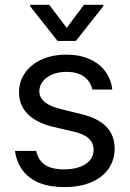

<svg xmlns="http://www.w3.org/2000/svg" viewBox="-20 -763 536 794"><path d="M254.9 -465.8Q222.7 -465.8 197.3 -455.6Q171.9 -445.3 157.2 -426.8Q142.6 -408.2 142.6 -385.7Q142.6 -359.4 165 -340.8Q187.5 -322.3 233.4 -311.5L312.5 -292Q383.8 -275.4 418.9 -239.7Q454.1 -204.1 454.1 -148.4Q454.1 -102.5 429.7 -66.4Q405.3 -30.3 358.4 -9.8Q311.5 10.7 246.1 10.7Q186.5 10.7 143.6 -6.3Q100.6 -23.4 74.7 -57.1Q48.8 -90.8 42 -138.7H129.9Q137.7 -100.6 166 -81.5Q194.3 -62.5 244.1 -62.5Q281.2 -62.5 309.1 -72.3Q336.9 -82 352.1 -100.6Q367.2 -119.1 367.2 -143.6Q367.2 -171.9 346.2 -190.9Q325.2 -210 280.3 -219.7L200.2 -238.3Q130.9 -254.9 94.7 -291.5Q58.6 -328.1 58.6 -380.9Q58.6 -425.8 83.5 -461.4Q108.4 -497.1 152.8 -517.1Q197.3 -537.1 254.9 -537.1Q308.6 -537.1 349.6 -519Q390.6 -501 415 -468.3Q439.5 -435.5 444.3 -392.6H362.3Q353.5 -427.7 326.7 -446.8Q299.8 -465.8 254.9 -465.8ZM255.9 -647.5 327.1 -743.2H407.2V-737.3L293.9 -593.8H217.8L104.5 -737.3V-743.2H183.6Z"/></svg>

Font: WEMIX Pretendard Variable
Style: Regular
Weight: 400
Designer: Base glyphs from Inter by Rasmus Andersson; Hangeul glyphs from Noto Sans CJK(Source Han Sans) by Jang Soo-young and Kan
Foundry: Kil Hyung-jin
Version: Version 1.000;Glyphs 3.2 (3208)